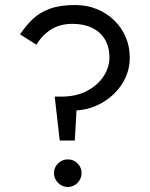

<svg xmlns="http://www.w3.org/2000/svg" viewBox="-20 -730 597 765"><path d="M195 -40Q195 -18 211.5 -1.5Q228 15 250 15Q273 15 289 -1.5Q305 -18 305 -40Q305 -63 289 -79Q273 -95 250 -95Q228 -95 211.5 -79Q195 -63 195 -40ZM198 -345 218 -170H278L288 -345ZM416 -500Q416 -462 393 -426.5Q370 -391 327 -368Q284 -345 224 -345L274 -290Q309 -290 341.5 -300.5Q374 -311 402 -330Q430 -349 451.5 -375Q473 -401 485 -432.5Q497 -464 497 -500Q497 -545 480.5 -583Q464 -621 434.5 -649.5Q405 -678 365.5 -694Q326 -710 279 -710Q220 -710 179.5 -695.5Q139 -681 111 -654.5Q83 -628 60 -593L125 -552Q148 -590 183.5 -612.5Q219 -635 269 -635Q314 -635 347 -619Q380 -603 398 -573Q416 -543 416 -500Z"/></svg>

Font: Jost* Book
Style: Regular
Weight: 400
Version: Version 3.000